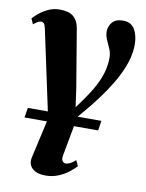

<svg xmlns="http://www.w3.org/2000/svg" viewBox="-96 -600 694 914"><g transform="rotate(10 251.0 -143.0)"><path d="M308 -141Q335.5 -180 354 -215Q372.5 -250 381.8 -283.8Q391 -317.5 391 -353Q391 -375 382.2 -395Q373.5 -415 364.8 -434.2Q356 -453.5 356 -474Q356 -499 372.8 -518.5Q389.5 -538 424.5 -538Q463.5 -538 481 -508.5Q498.5 -479 498.5 -434.5Q498.5 -396 486.8 -356.8Q475 -317.5 454.2 -277.5Q433.5 -237.5 405.8 -197Q378 -156.5 345.5 -116Q331.5 -99 317 -81.2Q302.5 -63.5 289.5 -49L254.5 140.5Q250 162 257 170.8Q264 179.5 272.5 179.5Q282 179.5 293.8 173.8Q305.5 168 320 155L332.5 182Q321.5 194.5 300.5 211.2Q279.5 228 250.8 240.2Q222 252.5 187.5 252.5Q145 252.5 123.5 232.2Q102 212 109.5 178L153.5 -16.5L64 -435Q60.5 -452 55.2 -458.8Q50 -465.5 41 -465.5Q34 -465.5 25.5 -461Q17 -456.5 4.5 -446L-7.5 -472.5Q-3 -478.5 14.8 -494.2Q32.5 -510 59.5 -523.8Q86.5 -537.5 119 -537.5Q163.5 -537.5 185.2 -518.8Q207 -500 213 -465.5L260.5 -181.5L273 -92.5ZM42 -2.5 49.5 -50H405L398 -2.5Z"/></g></svg>

Font: Merriweather 96pt ExtraBold
Style: Italic
Weight: 800
Italic angle: -7.8°
Version: Version 2.101